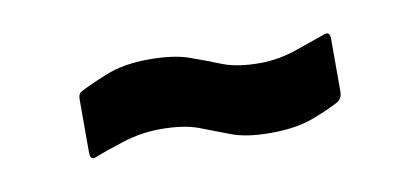

<svg xmlns="http://www.w3.org/2000/svg" viewBox="-30 -426 549 251"><g transform="rotate(-10 244.5 -300.0)"><path d="M314.4 -239.1Q282.4 -239.1 262.5 -246.8Q242.5 -254.6 223.3 -261.8Q204 -269.1 173.1 -269.1Q147.3 -269.1 122.4 -261.1Q97.4 -253.1 85 -248.1Q76 -243.6 76 -255.1V-325.5Q76 -334 81.5 -336Q92.5 -342 116.4 -351.7Q140.3 -361.5 174.1 -361.5Q207 -361.5 227.3 -354.2Q247.5 -347 267 -339.2Q286.4 -331.5 316.4 -331.5Q341.7 -331.5 366.4 -340.2Q391.1 -349 404.5 -353.5Q413.5 -357.5 413.5 -347V-276.1Q413.5 -268.6 408 -264.1Q397.5 -258.1 373.6 -248.6Q349.7 -239.1 314.4 -239.1Z"/></g></svg>

Font: Sofia Sans Condensed
Style: Regular
Weight: 400
Designer: Botio Nikoltchev, Ani Petrova
Foundry: lettersoup
Version: Version 4.100